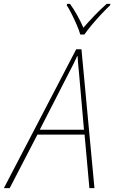

<svg xmlns="http://www.w3.org/2000/svg" viewBox="-77 -970 589 990"><path d="M-57 0 316 -716H343L410 0H384L359 -276H116L-27 0ZM128 -301H356L330 -598Q328 -618 326 -639.5Q324 -661 323 -681H321Q312 -661 302 -640.5Q292 -620 280 -598ZM337 -792Q331 -813 319 -841Q307 -869 293 -897Q279 -925 267 -943L269 -950H284Q303 -924 321.5 -890.5Q340 -857 353 -827Q377 -855 409 -888.5Q441 -922 473 -950H492L491 -943Q470 -923 445 -896.5Q420 -870 397 -842.5Q374 -815 358 -792Z"/></svg>

Font: Noto Sans SemiCondensed Thin
Style: Italic
Weight: 100
Width: 4
Italic angle: -12°
Designer: Monotype Design Team
Foundry: Monotype Imaging Inc.
Version: Version 2.013; ttfautohint (v1.8.4.7-5d5b)